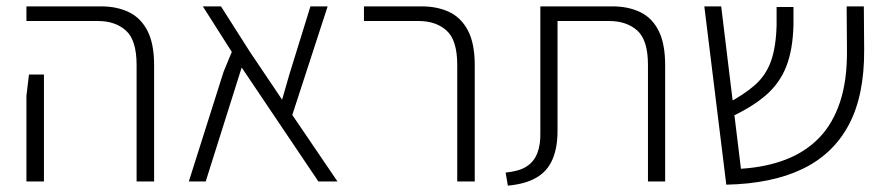

<svg xmlns="http://www.w3.org/2000/svg" viewBox="-20 -570 2794 603"><path d="M409 0V-366Q409 -444 375.5 -474Q342 -504 288 -504H63V-550H297Q347 -550 384.5 -532Q422 -514 443 -473.5Q464 -433 464 -365V0ZM63 0V-269L71 -336H118V-269V0Z M1040 0H980L739 -358L626 0H573L682 -344L708 -407L617 -550H674L765 -407L866 -257L889 -337L955 -550H1009L898 -209Z M1416 0V-366Q1416 -444 1382.5 -474Q1349 -504 1295 -504H1123V-550H1304Q1354 -550 1391.5 -532Q1429 -514 1450 -473.5Q1471 -433 1471 -365V0Z M1575 13 1568 -28Q1610 -32 1633.5 -47Q1657 -62 1667.5 -89Q1678 -116 1677 -154V-550H1903Q1953 -550 1990.5 -532Q2028 -514 2048.5 -473.5Q2069 -433 2069 -365V0H2015V-366Q2015 -444 1981.5 -474Q1948 -504 1893 -504H1731V-159Q1731 -106 1715 -69Q1699 -32 1664.5 -12Q1630 8 1575 13Z M2261 10 2192 -550H2245L2307 -40Q2386 -45 2448 -69Q2510 -93 2553 -137.5Q2596 -182 2618.5 -250.5Q2641 -319 2640 -413L2639 -550H2693L2694 -414Q2695 -271 2646 -178.5Q2597 -86 2500.5 -39.5Q2404 7 2261 10ZM2274 -202 2262 -244Q2317 -273 2351 -303Q2385 -333 2401 -377Q2417 -421 2419 -490V-548H2472V-491Q2470 -414 2449.5 -361.5Q2429 -309 2386 -271.5Q2343 -234 2274 -202Z"/></svg>

Font: Assistant ExtraLight Light
Style: Regular
Weight: 300
Version: Version 3.000